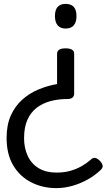

<svg xmlns="http://www.w3.org/2000/svg" viewBox="-20 -535 563 989"><path d="M318 -286Q340 -286 351 -279Q362 -272 362 -258V-52Q362 -40 353.5 -32.5Q345 -25 328 -25Q280 -25 239.5 -14Q199 -3 168.5 20.5Q138 44 121 82.5Q104 121 104 177Q104 228 123 268.5Q142 309 179.5 331.5Q217 354 270 354Q312 354 344 344.5Q376 335 402 320Q428 305 448 287Q460 276 471 278.5Q482 281 495 294Q506 306 508.5 317Q511 328 500 339Q469 369 431 390Q393 411 352 422.5Q311 434 270 434Q200 434 141.5 404.5Q83 375 48.5 317.5Q14 260 14 175Q14 108 36 59.5Q58 11 95 -22Q132 -55 179 -74.5Q226 -94 274 -102V-258Q274 -272 285 -279Q296 -286 318 -286ZM318 -515Q346 -515 360 -499.5Q374 -484 374 -452Q374 -421 360 -404.5Q346 -388 318 -388Q291 -388 277 -404.5Q263 -421 263 -452Q263 -484 277 -499.5Q291 -515 318 -515Z"/></svg>

Font: Playwrite DE Grund
Style: Regular
Weight: 400
Designer: Veronika Burian, José Scaglione
Foundry: TypeTogether
Version: Version 1.002